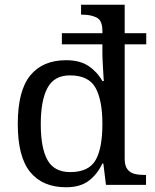

<svg xmlns="http://www.w3.org/2000/svg" viewBox="-20 -780 654 810"><path d="M259 10Q160 10 107.5 -54Q55 -118 55 -257Q55 -397 107.5 -461.5Q160 -526 259 -526Q317 -526 353.5 -501.5Q390 -477 412 -438H418Q418 -438 417 -451.5Q416 -465 415 -484.5Q414 -504 413 -522.5Q412 -541 412 -551V-593H241V-640H412V-650Q412 -694 387.5 -706Q363 -718 330 -718H322V-760H506V-640H597V-593H506V-110Q506 -81 517.5 -66Q529 -51 547.5 -46.5Q566 -42 588 -42H596V0H427L416 -90H412Q390 -44 354 -17Q318 10 259 10ZM276 -54Q354 -54 383 -104Q412 -154 412 -257Q412 -357 383 -409.5Q354 -462 275 -462Q209 -462 180.5 -409.5Q152 -357 152 -256Q152 -155 180.5 -104.5Q209 -54 276 -54Z"/></svg>

Font: Noto Serif NP Hmong
Style: Regular
Weight: 400
Designer: Dalton Maag Ltd
Foundry: Dalton Maag Ltd
Version: Version 1.001